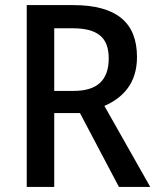

<svg xmlns="http://www.w3.org/2000/svg" viewBox="-20 -734 619 754"><path d="M267 -714H85V0H193V-290H294L447 0H570L390 -318C463 -350 518 -407 518 -510C518 -646 437 -714 267 -714ZM264 -623C362 -623 407 -588 407 -505C407 -419 362 -377 269 -377H193V-623Z"/></svg>

Font: Noto Sans Bengali SemiCondensed Medium
Style: Regular
Weight: 500
Width: 4
Designer: Joana Ranito - Universal Thirst; Jelle Bosma - Monotype Design Team
Foundry: Universal Thirst ehf.
Version: Version 3.000